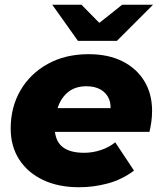

<svg xmlns="http://www.w3.org/2000/svg" viewBox="-20 -779 678 808"><path d="M313 9Q226 9 161.5 -21.5Q97 -52 61 -107.5Q25 -163 25 -238Q25 -328 66 -398.5Q107 -469 181 -510Q255 -551 353 -551Q436 -551 495.5 -521Q555 -491 587.5 -437.5Q620 -384 620 -313Q620 -289 617 -267Q614 -245 609 -224H174L192 -324H521L442 -295Q450 -334 439.5 -360.5Q429 -387 404.5 -401.5Q380 -416 344 -416Q298 -416 268.5 -393Q239 -370 224.5 -330.5Q210 -291 210 -245Q210 -189 241 -162.5Q272 -136 334 -136Q370 -136 404.5 -147.5Q439 -159 465 -180L544 -61Q493 -23 433.5 -7Q374 9 313 9ZM308 -607 200 -759H323L446 -634H337L494 -759H624L472 -607Z"/></svg>

Font: Montserrat Thin ExtraBold
Style: Italic
Weight: 800
Italic angle: -11.3°
Version: Version 9.000